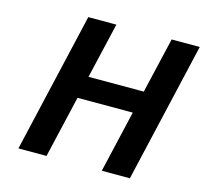

<svg xmlns="http://www.w3.org/2000/svg" viewBox="-104 -839 1020 957"><g transform="rotate(15 406.0 -361.0)"><path d="M645 0H500L574.2 -319.8H289.1L214.8 0H69.8L236.8 -722.2H381.8L314.9 -435.1H600.1L667 -722.2H812Z"/></g></svg>

Font: Perun
Style: Bold Italic
Weight: 700
Italic angle: -12°
Foundry: Copyright (c) Stefan Peev, Context Ltd, 2016
Version: Version 001.000